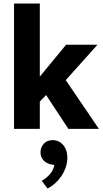

<svg xmlns="http://www.w3.org/2000/svg" viewBox="-20 -735 588 1095"><path d="M207 -156V0H60V-715H207V-298L357 -480H536L355 -278L544 0H370L243 -193ZM273 203Q245 198 228 179.5Q211 161 211 133Q211 106 229.5 85Q248 64 282 64Q295 64 309.5 69.5Q324 75 336 87Q348 99 356 118.5Q364 138 364 166Q364 195 354 222Q344 249 328.5 271.5Q313 294 292.5 312Q272 330 251 340L218 296Q244 282 264.5 258.5Q285 235 290 206Z"/></svg>

Font: Ek Mukta ExtraBold
Style: Regular
Weight: 800
Designer: Girish Dalvi and Yashodeep Gholap
Foundry: Ek Type
Version: Version 2.538;PS 1.002;hotconv 16.6.51;makeotf.lib2.5.65220;